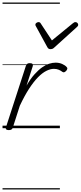

<svg xmlns="http://www.w3.org/2000/svg" viewBox="-20 -1015 639 1520"><path d="M49 15Q37 15 30 10Q23 5 27 -7L185 -494Q190 -506 196.5 -510.5Q203 -515 216 -515Q232 -515 237.5 -508.5Q243 -502 239 -490L190 -337Q221 -391 252.5 -426Q284 -461 313 -481.5Q342 -502 369 -510.5Q396 -519 420 -519Q449 -519 472.5 -508.5Q496 -498 508 -484Q514 -478 513 -471Q512 -464 504 -454Q495 -445 488 -443Q481 -441 474 -446Q463 -455 446 -462.5Q429 -470 407 -470Q379 -470 347 -454Q315 -438 281 -403.5Q247 -369 210.5 -313Q174 -257 137 -178L81 -4Q78 6 70.5 10.5Q63 15 49 15ZM577 -840Q586 -840 592.5 -833.5Q599 -827 599 -819Q599 -813 596.5 -809.5Q594 -806 590 -802L410 -639Q402 -631 395 -628.5Q388 -626 379 -626Q372 -626 366 -629Q360 -632 355 -641L266 -804Q263 -808 261.5 -812Q260 -816 260 -820Q260 -829 269 -834.5Q278 -840 284 -840Q291 -840 295 -837.5Q299 -835 302 -830L391 -695L556 -830Q563 -835 567 -837.5Q571 -840 577 -840ZM0 475H454V485H0ZM0 -20H454V0H0ZM0 -505H454V-500H0ZM0 -995H454V-985H0Z"/></svg>

Font: Playwrite SK Guides
Style: Regular
Weight: 400
Designer: Veronika Burian, José Scaglione
Foundry: TypeTogether
Version: Version 1.003